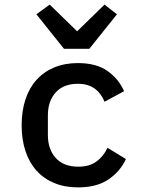

<svg xmlns="http://www.w3.org/2000/svg" viewBox="-20 -802 640 834"><path d="M258 -590 138 -740 196 -782 315 -666 434 -782 488 -740 368 -590ZM319 12Q261 12 215.5 -7Q170 -26 138.5 -61Q107 -96 90.5 -146Q74 -196 74 -258Q74 -320 90.5 -370Q107 -420 138.5 -455Q170 -490 215.5 -509Q261 -528 318 -528Q398 -528 446.5 -494Q495 -460 519 -406L434 -360Q420 -396 391.5 -417Q363 -438 318 -438Q256 -438 222 -400.5Q188 -363 188 -301V-215Q188 -154 222 -116Q256 -78 320 -78Q368 -78 398.5 -100Q429 -122 447 -160L527 -111Q502 -57 451 -22.5Q400 12 319 12Z"/></svg>

Font: IBM Plex Mono Medium
Style: Regular
Weight: 500
Monospace: yes
Designer: Mike Abbink, Paul van der Laan, Pieter van Rosmalen
Foundry: Bold Monday
Version: Version 2.3